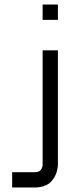

<svg xmlns="http://www.w3.org/2000/svg" viewBox="-20 -620 340 840"><path d="M166.5 -533.2V-600.1H233.4V-533.2ZM166.5 -399.9H233.4V100.1Q233.4 102.1 233.2 105.7Q232.9 109.4 231 119.9Q229 130.4 225.6 139.6Q222.2 148.9 214.6 160.6Q207 172.4 197 180.7Q187 189 170.4 194.6Q153.8 200.2 133.3 200.2H33.2V133.3H133.3Q160.6 133.3 166 106.4Q166.5 100.1 166.5 100.1Z"/></svg>

Font: Malkor
Style: Regular
Weight: 400
Version: Version 1.3